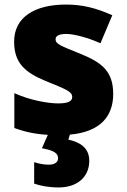

<svg xmlns="http://www.w3.org/2000/svg" viewBox="-20 -676 557 843"><path d="M372 30C372 -34 320 -54 280 -63L287 -85C423 -97 477 -168 477 -263C477 -360 431 -400 335 -439C243 -476 224 -483 224 -504C224 -519 241 -527 271 -527C304 -527 366 -511 421 -486L473 -609C404 -640 343 -656 270 -656C133 -656 42 -601 42 -493C42 -402 87 -359 179 -321C272 -283 297 -274 297 -250C297 -231 278 -222 235 -222C193 -222 113 -235 43 -267V-114C92 -96 137 -87 190 -84L164 -25C215 -16 235 -4 235 19C235 36 220 47 195 47C173 47 152 43 130 36V130C154 139 192 147 238 147C319 147 372 101 372 30Z"/></svg>

Font: Noto Sans Telugu UI Black
Style: Regular
Weight: 900
Designer: Jelle Bosma - Monotype Design Team
Foundry: Monotype Imaging Inc.
Version: Version 2.005